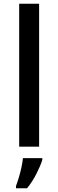

<svg xmlns="http://www.w3.org/2000/svg" viewBox="-20 -780 310 1021"><path d="M188 0H82V-760H188ZM205 70Q196 100 174 143.5Q152 187 124 221H65V209Q72 191 80 164.5Q88 138 94 110Q100 82 102 61H205Z"/></svg>

Font: Noto Sans Thai Looped Medium
Style: Regular
Weight: 500
Designer: Sasikarn Vongin, Ben Mitchell
Foundry: The Fontpad Ltd
Version: Version 1.001; ttfautohint (v1.8.4.7-5d5b)